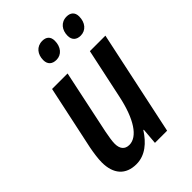

<svg xmlns="http://www.w3.org/2000/svg" viewBox="-221 -834 937 937"><g transform="rotate(-45 247.0 -365.5)"><path d="M236 -626C271 -626 296 -655 296 -698C296 -727 279 -741 252 -741C212 -741 189 -710 189 -671C189 -641 207 -626 236 -626ZM403 -626C439 -626 464 -655 464 -698C464 -727 446 -741 420 -741C380 -741 357 -710 357 -671C357 -641 375 -626 403 -626ZM152 10C213 10 259 -31 293 -84H296L289 0H373L488 -541H381L326 -283C299 -154 250 -81 194 -81C162 -81 147 -102 147 -136C147 -156 152 -181 157 -209L227 -541H120L49 -208C43 -176 38 -142 38 -116C38 -36 78 10 152 10Z"/></g></svg>

Font: Noto Sans Display SemiCondensed Medium
Style: Italic
Weight: 500
Width: 4
Italic angle: -12°
Designer: Monotype Design Team
Foundry: Monotype Imaging Inc.
Version: Version 1.900